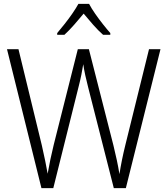

<svg xmlns="http://www.w3.org/2000/svg" viewBox="-20 -967 860 987"><path d="M805 -714 627 0H565L433 -519Q425 -550 418.5 -579.5Q412 -609 408 -637Q404 -612 398.5 -584Q393 -556 385 -525L254 0H193L16 -714H75L195 -220Q205 -176 212.5 -139.5Q220 -103 225 -74Q231 -109 239 -147.5Q247 -186 256 -222L380 -714H437L563 -220Q573 -179 580.5 -144Q588 -109 594 -72Q605 -143 624 -220L746 -714ZM438 -947Q450 -924 469.5 -896Q489 -868 510 -841.5Q531 -815 547 -797V-788H510Q485 -810 459 -839.5Q433 -869 410 -897Q387 -869 361 -839.5Q335 -810 311 -788H274V-797Q291 -817 312 -843.5Q333 -870 352 -897.5Q371 -925 383 -947Z"/></svg>

Font: Noto Sans Gurmukhi UI SemiCondensed Light
Style: Regular
Weight: 300
Width: 4
Designer: Jelle Bosma - Monotype Design Team
Foundry: Monotype Imaging Inc.
Version: Version 2.004; ttfautohint (v1.8.4.7-5d5b)